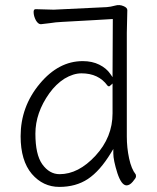

<svg xmlns="http://www.w3.org/2000/svg" viewBox="-20 -721 615 754"><path d="M213 13Q149 13 105 -38Q61 -90 61 -186Q61 -302 136 -392Q210 -481 305 -481Q342 -481 370 -467Q398 -453 413 -431L422 -418V-434L423 -641V-646H418L350 -642L224 -635Q199 -634 175 -630Q152 -627 141 -626H140Q130 -626 121 -641Q112 -658 112 -674Q112 -685 120 -685L191 -683L399 -693Q414 -694 432 -699Q449 -704 465 -697Q480 -691 480 -681L478 -592V-185Q478 -141 487 -99Q496 -57 513 -36Q514 -33 514 -27.5Q514 -22 501 -7Q489 7 477 7Q457 7 441 -41Q425 -92 425 -118V-136L416 -121Q394 -85 371.5 -59.5Q349 -34 325 -18Q278 13 213 13ZM214 -37Q288 -37 355 -109.5Q422 -182 422 -276V-381V-393L413 -385Q411 -382 408 -382Q404 -382 402 -385Q367 -433 300 -433Q268 -433 233 -412Q200 -391 174 -355Q119 -278 119 -196Q119 -114 146 -76Q174 -37 214 -37Z"/></svg>

Font: LXGW WenKai TC Light
Style: Regular
Weight: 300
Designer: LXGW / Fontworks Inc.
Foundry: LXGW / Fontworks Inc.
Version: Version 1.330